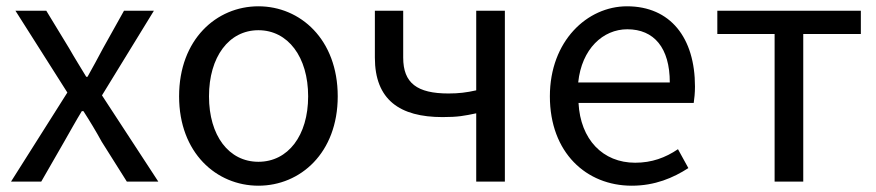

<svg xmlns="http://www.w3.org/2000/svg" viewBox="-20 -577 2783 610"><path d="M111 0 184 -127C203 -160 221 -193 240 -224H245C265 -193 285 -160 303 -127L383 0H483L304 -274L469 -543H374L307 -423C291 -393 275 -363 258 -333H254C236 -363 217 -393 200 -423L127 -543H29L194 -283L15 0Z M801 13C934 13 1053 -91 1053 -271C1053 -452 934 -557 801 -557C668 -557 549 -452 549 -271C549 -91 668 13 801 13ZM801 -63C707 -63 644 -146 644 -271C644 -396 707 -481 801 -481C895 -481 959 -396 959 -271C959 -146 895 -63 801 -63Z M1171 -543V-394C1171 -260 1250 -205 1386 -205C1435 -205 1455 -209 1493 -217V0H1584V-543H1493V-290C1462 -283 1437 -280 1405 -280C1305 -280 1261 -313 1261 -394V-543Z M1987 13C2061 13 2119 -12 2167 -43L2134 -103C2094 -76 2051 -60 1998 -60C1895 -60 1824 -134 1818 -250H2184C2186 -263 2188 -282 2188 -302C2188 -457 2110 -557 1972 -557C1846 -557 1727 -447 1727 -271C1727 -92 1843 13 1987 13ZM1817 -315C1828 -422 1896 -484 1973 -484C2058 -484 2108 -425 2108 -315Z M2259 -469H2441V0H2532V-469H2715V-543H2259Z"/></svg>

Font: Noto Sans KR Regular
Style: Regular
Weight: 400
Designer: Ryoko NISHIZUKA  (kana & ideographs); Paul D. Hunt (Latin, Greek & Cyrillic); Wenlong ZHANG  (bopomofo); Sandoll Communi
Foundry: Adobe Systems Incorporated
Version: Version 1.004;PS 1.004;hotconv 1.0.82;makeotf.lib2.5.63406